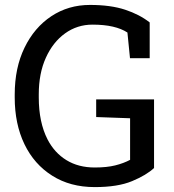

<svg xmlns="http://www.w3.org/2000/svg" viewBox="-20 -741 697 771"><path d="M360.4 10.3Q261.7 10.3 189.5 -35.6Q117.2 -81.1 78.1 -162.1Q39.1 -243.2 39.1 -349.6V-361.3Q39.1 -468.8 78.6 -549.8Q117.7 -630.4 186 -675.8Q254.4 -721.2 341.3 -721.2Q424.3 -721.2 482.2 -702.1Q540 -683.1 581.1 -650.9V-507.3H502L491.7 -610.4Q467.8 -626 433.1 -634Q398.4 -642.1 351.1 -642.1Q320.8 -642.1 293.2 -633.3Q265.6 -624.5 241.2 -606.9Q192.4 -571.8 164.1 -509Q135.7 -446.3 135.7 -362.3V-349.6Q135.7 -250 170.9 -181.2Q198.7 -127.4 246.8 -97.9Q294.9 -68.4 360.4 -68.4Q409.2 -68.4 442.9 -76.9Q476.6 -85.4 502.4 -99.1V-266.1L366.2 -271V-341.8H598.6V-66.4Q567.9 -37.6 510.5 -13.7Q453.1 10.3 360.4 10.3Z"/></svg>

Font: Hanuman
Style: Regular
Weight: 400
Designer: Danh Hong
Foundry: Danh Hong
Version: Version 9.000